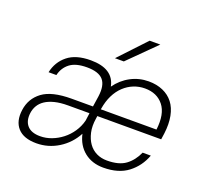

<svg xmlns="http://www.w3.org/2000/svg" viewBox="-122 -860 1100 1017"><g transform="rotate(20 427.5 -352.0)"><path d="M177 6Q105 6 71.5 -31.5Q38 -69 47 -134Q56 -201 109 -240.5Q162 -280 273 -280H393L402 -340Q411 -404 385 -434Q359 -464 293 -464Q230 -464 197 -438.5Q164 -413 154 -370H110Q123 -431 169.5 -468.5Q216 -506 299 -506Q427 -506 446 -411Q478 -456 525 -481Q572 -506 626 -506Q671 -506 706.5 -490.5Q742 -475 764.5 -446Q787 -417 795.5 -373.5Q804 -330 797 -275L792 -240H432L430 -225Q423 -181 431 -146Q439 -111 456.5 -86.5Q474 -62 500.5 -49Q527 -36 560 -36Q627 -36 664.5 -63.5Q702 -91 724 -140H770Q746 -75 693 -34.5Q640 6 554 6Q491 6 447.5 -28.5Q404 -63 390 -125Q358 -65 301 -29.5Q244 6 177 6ZM620 -464Q587 -464 557 -452Q527 -440 502.5 -417Q478 -394 461.5 -360.5Q445 -327 438 -284L437 -280H751Q762 -371 725 -417.5Q688 -464 620 -464ZM183 -36Q216 -36 247.5 -48Q279 -60 306 -81Q333 -102 353 -131.5Q373 -161 382 -196L388 -240H268Q224 -240 192.5 -232Q161 -224 140 -210Q119 -196 107.5 -176.5Q96 -157 93 -134Q87 -89 110 -62.5Q133 -36 183 -36ZM556 -710H616L465 -560H415Z"/></g></svg>

Font: Retni Sans Light
Style: Italic
Weight: 300
Italic angle: -8°
Designer: Vitaly Kuzmin
Foundry: ParaType Ltd.
Version: Version 1.00;June 10, 2019;FontCreator 11.5.0.2425 64-bit; t